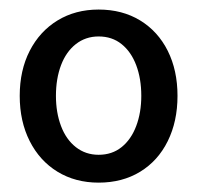

<svg xmlns="http://www.w3.org/2000/svg" viewBox="-20 -731 415 404"><path d="M21.5 -529.3Q21.5 -583 42.5 -624Q63.5 -665 101.1 -688Q138.7 -710.9 187.5 -710.9Q237.3 -710.9 274.9 -688Q312.5 -665 333 -624Q353.5 -583 353.5 -529.3Q353.5 -475.6 333 -434.1Q312.5 -392.6 274.9 -369.6Q237.3 -346.7 187.5 -346.7Q138.7 -346.7 101.1 -369.6Q63.5 -392.6 42.5 -434.1Q21.5 -475.6 21.5 -529.3ZM277.3 -529.3Q277.3 -565.4 266.6 -593.8Q255.9 -622.1 235.8 -638.2Q215.8 -654.3 187.5 -654.3Q160.2 -654.3 139.6 -638.2Q119.1 -622.1 108.4 -593.8Q97.7 -565.4 97.7 -529.3Q97.7 -494.1 108.4 -465.8Q119.1 -437.5 139.6 -421.4Q160.2 -405.3 187.5 -405.3Q215.8 -405.3 235.8 -421.4Q255.9 -437.5 266.6 -465.8Q277.3 -494.1 277.3 -529.3Z"/></svg>

Font: Pretendard Std Variable
Style: Regular
Weight: 400
Designer: Base glyphs from Inter by Rasmus Andersson; Hangeul glyphs from Noto Sans CJK(Source Han Sans) by Jang Soo-young and Kan
Foundry: Kil Hyung-jin
Version: Version 1.309;Glyphs 3.2 (3225)